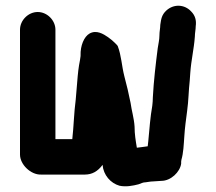

<svg xmlns="http://www.w3.org/2000/svg" viewBox="-20 -574 755 672"><path d="M665 -482C668 -503 663 -520 649 -534C626 -559 588 -561 562 -537C546 -522 544 -508 541 -487C541 -475 538 -464 538 -450C538 -434 534 -420 532 -405C525 -350 518 -291 515 -234C515 -223 514 -213 513 -204C506 -165 503 -122 499 -80L497 -62C490 -61 484 -60 475 -59L459 -57C455 -81 451 -104 451 -131C449 -161 441 -185 437 -214C431 -245 423 -278 415 -308C406 -343 405 -379 392 -413C392 -414 388 -418 382 -424C376 -430 368 -437 358 -444C342 -455 318 -470 294 -457C274 -446 261 -414 262 -380V-378L260 -364C258 -353 255 -338 254 -327L252 -308C250 -282 247 -252 245 -225C239 -181 238 -130 233 -87H174V-470C174 -503 145 -532 112 -532C79 -532 50 -503 50 -470V-33C50 2 88 38 123 37H277C302 37 322 26 339 3C342 39 367 67 398 76C421 81 446 76 465 71C474 68 480 64 490 64C499 63 507 61 515 61C524 61 537 59 545 59C578 59 610 28 614 -1C614 -7 614 -12 615 -15C622 -39 623 -67 625 -95C627 -128 631 -155 635 -186C640 -221 640 -256 644 -291L646 -319C649 -363 659 -403 662 -446C662 -458 665 -471 665 -482Z"/></svg>

Font: Electronic
Style: Thk
Weight: 900
Version: Version 1.011